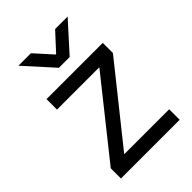

<svg xmlns="http://www.w3.org/2000/svg" viewBox="-216 -835 932 932"><g transform="rotate(-45 249.5 -369.5)"><path d="M52 -70 358 -454V-456H69V-528H455V-458L148 -74V-72H455V0H52ZM173 -739 253 -650H257L339 -739H425L293 -593H219L87 -739Z"/></g></svg>

Font: Be Vietnam
Style: Regular
Weight: 400
Designer: Gabriel Lam
Foundry: TypeRant
Version: Version 4.000